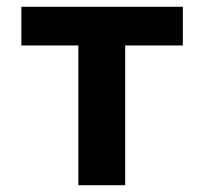

<svg xmlns="http://www.w3.org/2000/svg" viewBox="-20 -546 600 566"><path d="M211 0V-412H43V-526H519V-412H349V0Z"/></svg>

Font: Ubuntu Sans Mono
Style: Bold
Weight: 700
Monospace: yes
Designer: Dalton Maag Ltd
Foundry: Dalton Maag Ltd
Version: Version 1.006